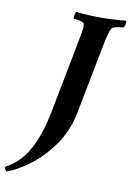

<svg xmlns="http://www.w3.org/2000/svg" viewBox="-200 -704 666 975"><g transform="rotate(10 133.0 -216.5)"><path d="M241.2 -639.6Q306.6 -639.6 370.1 -646.5Q372.6 -642.1 370.1 -628.7Q367.7 -615.2 363.3 -610.4Q308.6 -606 301.8 -592.8Q289.1 -569.8 276.4 -501L206.1 -139.6Q197.3 -93.8 178.7 -51Q160.2 -8.3 137.5 24.7Q114.7 57.6 87.4 86.9Q60.1 116.2 33.9 137Q7.8 157.7 -18.1 174.1Q-43.9 190.4 -63 199.5Q-82 208.5 -95.7 212.9Q-99.1 210.9 -102.8 205.1Q-106.4 199.2 -106.4 195.3Q-106.4 191.4 -104.5 189.5Q-31.2 149.9 11.2 72Q53.7 -5.9 78.1 -131.8L149.4 -501Q150.4 -505.9 152.6 -517.8Q154.8 -529.8 155.8 -534.4Q156.7 -539.1 158.2 -548.3Q159.7 -557.6 160.2 -562Q160.6 -566.4 161.1 -573Q161.6 -579.6 161.4 -584.2Q161.1 -588.9 160.2 -592.8Q158.2 -606 105.5 -610.4Q103.5 -615.2 106 -628.7Q108.4 -642.1 112.3 -646.5Q171.9 -639.6 241.2 -639.6Z"/></g></svg>

Font: Amiri
Style: Bold Slanted
Weight: 700
Italic angle: 9°
Designer: Khaled Hosny
Version: Version 000.107